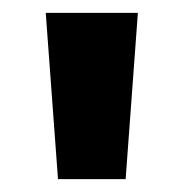

<svg xmlns="http://www.w3.org/2000/svg" viewBox="-20 -734 284 298"><path d="M194 -714H51L70 -456H175Z"/></svg>

Font: Noto Sans Lao Looped Condensed
Style: Bold
Weight: 700
Width: 3
Designer: Mark Frömberg, Ben Mitchell
Foundry: The Fontpad Ltd
Version: Version 1.002